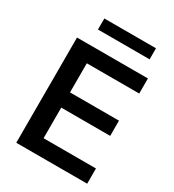

<svg xmlns="http://www.w3.org/2000/svg" viewBox="-207 -997 1010 1114"><g transform="rotate(30 297.5 -440.0)"><path d="M78 0V-705H553V-604H202V-409H530V-307H202V-102H553V0ZM160 -806V-880H506V-806Z"/></g></svg>

Font: Mulish ExtraLight
Style: Bold
Weight: 700
Version: Version 3.603